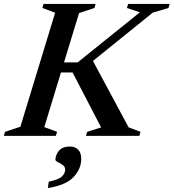

<svg xmlns="http://www.w3.org/2000/svg" viewBox="-44 -690 882 975"><path d="M609 -43.5 669.5 -20.5 663.5 0H392.5L398.5 -20.5L469.5 -43L324.5 -322H265.5L181 -44.5L246 -20.5L239.5 0H-24.5L-18.5 -20.5L59.5 -46.5L236 -625.5L171 -649.5L177 -670H441.5L435.5 -649.5L357.5 -623.5L281 -373H350L666.5 -627.5L600.5 -649.5L606.5 -670H817.5L811.5 -649.5L732 -626L428 -380.5ZM237.5 121Q237.5 97.5 255.2 75.8Q273 54 311 54Q337 54 352.8 69.8Q368.5 85.5 368.5 117Q368.5 168 329 209.5Q289.5 251 199 265L203.5 232.5Q253.5 222.5 270.2 206.2Q287 190 287 171.5Q287 156.5 274.8 148Q262.5 139.5 250 133.5Q237.5 127.5 237.5 121Z"/></svg>

Font: Newsreader Text SemiBold
Style: Italic
Weight: 600
Italic angle: -17°
Designer: Hugues Gentile
Foundry: Production Type
Version: Version 1.001